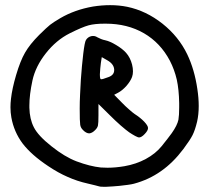

<svg xmlns="http://www.w3.org/2000/svg" viewBox="-20 -714 799 734"><path d="M395 -419.4Q416.5 -427.2 416.5 -445.8Q416.5 -447.3 416.5 -448.7Q415 -469.7 389.6 -483.9Q389.6 -483.9 369.1 -495.6Q368.2 -488.3 365.7 -474.1Q364.3 -464.8 363.3 -452.1Q362.3 -439.5 361.8 -430.2Q361.8 -412.1 365.7 -411.1Q369.6 -409.7 395 -419.4ZM474.1 -208Q462.9 -215.8 441.4 -234.4Q419.9 -253.4 401.4 -272Q386.2 -286.6 356.4 -316.4Q356.4 -316.4 356.4 -272.9Q356.4 -243.2 354.5 -234.4Q352.5 -225.1 343.8 -216.8Q338.9 -211.4 332 -207.5Q325.2 -204.1 320.8 -204.1Q315.9 -204.1 309.1 -207.5Q302.2 -211.4 297.4 -216.8Q288.1 -225.6 286.6 -237.3Q284.7 -248.5 284.7 -299.3Q284.7 -323.2 286.1 -352.1Q287.1 -380.9 289.1 -409.7Q293 -464.4 298.3 -508.8Q303.7 -553.7 308.6 -561Q315.4 -572.3 328.6 -575.7Q341.8 -578.6 352.5 -571.3Q357.4 -568.4 366.2 -564.9Q374.5 -561.5 382.3 -560.1Q400.4 -556.2 423.8 -542Q447.8 -527.8 461.9 -512.2Q478 -494.1 484.9 -467.3Q488.3 -453.6 488.3 -441.4Q488.3 -429.7 484.9 -419.9Q479 -403.8 463.4 -385.7Q447.3 -367.7 431.2 -359.4Q426.3 -356.9 416.5 -351.6Q426.8 -341.3 446.8 -320.8Q459 -308.1 473.1 -295.9Q487.3 -283.2 494.6 -278.3Q516.6 -264.2 531.2 -249Q545.9 -233.4 545.9 -224.6Q545.9 -214.8 533.2 -201.7Q521 -188.5 511.2 -188.5Q507.8 -188.5 496.6 -194.3Q485.8 -200.2 474.1 -208ZM455.6 -78.6Q500.5 -86.4 537.6 -106.4Q574.7 -126.5 598.1 -155.3Q610.4 -170.9 620.1 -183.1Q629.4 -195.3 636.7 -205.1Q657.7 -234.9 662.1 -256.3Q665 -272.9 665 -303.7Q665 -311.5 665 -319.8Q664.1 -371.6 655.8 -409.7Q647 -447.8 629.4 -481.9Q593.3 -550.3 530.3 -586.9Q466.8 -623.5 384.8 -623.5Q381.8 -623.5 379.4 -623.5Q342.3 -623.5 318.8 -617.2Q293.9 -610.4 246.1 -586.4Q194.8 -560.5 155.3 -510.3Q115.7 -460 104 -406.2Q92.3 -351.6 92.3 -311Q92.3 -306.6 92.3 -302.2Q93.3 -258.8 109.4 -227.5Q125.5 -195.3 176.8 -154.8Q227.5 -114.3 272.5 -97.2Q323.7 -78.1 365.2 -73.7Q377.9 -72.8 391.1 -72.8Q421.4 -72.8 455.6 -78.6ZM358.9 -1.5Q356.9 -2 344.2 -5.4Q331.5 -8.3 315.9 -12.2Q274.4 -21.5 238.8 -37.6Q202.6 -53.2 164.1 -79.1Q100.1 -121.6 66.4 -165.5Q33.2 -210 23.4 -265.1Q20 -283.7 20 -304.2Q20 -319.8 22 -336.4Q26.4 -375.5 41.5 -426.8Q57.6 -481.4 75.7 -512.7Q93.8 -544.4 129.9 -580.6Q160.2 -610.4 171.4 -619.1Q183.1 -628.4 210.4 -644.5Q265.6 -676.8 335.4 -689Q369.1 -694.3 400.9 -694.3Q435.1 -694.3 466.3 -688Q538.6 -672.9 601.1 -623.5Q663.1 -574.2 695.8 -506.3Q723.6 -448.2 734.4 -374Q739.7 -339.4 739.7 -309.1Q739.7 -275.9 733.4 -248.5Q725.6 -216.3 716.3 -197.8Q707 -179.2 681.2 -144.5Q641.6 -91.8 595.2 -59.6Q548.8 -26.9 492.2 -11.7Q483.4 -9.3 468.3 -7.3Q452.6 -5.4 436 -3.4Q410.2 -1 387.2 0Q387.2 0 374 0Q362.3 0 358.9 -1.5Z"/></svg>

Font: Casuwalt
Style: Regular
Weight: 400
Designer: Walter E Stewart
Version: 0.1